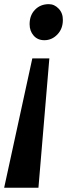

<svg xmlns="http://www.w3.org/2000/svg" viewBox="-25 -769 323 924"><path d="M160 134.5H-5L130.5 -488H212.5ZM277.5 -672.5Q277.5 -630.5 251 -603Q224.5 -575.5 188.5 -575.5Q156 -575.5 136.8 -597.8Q117.5 -620 117.5 -652.5Q117.5 -695.5 143.5 -722.2Q169.5 -749 210 -749Q237 -749 257.5 -727.2Q278 -705.5 277.5 -672.5Z"/></svg>

Font: Merriweather 48pt Black
Style: Italic
Weight: 900
Italic angle: -7.8°
Version: Version 2.101